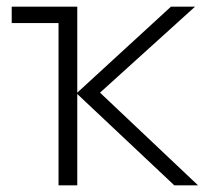

<svg xmlns="http://www.w3.org/2000/svg" viewBox="-20 -554 640 574"><path d="M211 0V-273L501 0H572L279 -277L563 -534H491L211 -277V-534H15V-485H155V0Z"/></svg>

Font: Noto Sans Mono UI Light
Style: Regular
Weight: 300
Designer: Monotype Design team
Foundry: Monotype Imaging Inc.
Version: 1.000